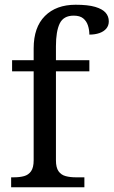

<svg xmlns="http://www.w3.org/2000/svg" viewBox="-20 -790 479 810"><path d="M27 0V-42H40Q63 -42 81.5 -47Q100 -52 111 -67.5Q122 -83 122 -114V-489H31V-536H122V-586Q122 -675 169.5 -722.5Q217 -770 299 -770Q351 -770 381.5 -761Q412 -752 425.5 -736.5Q439 -721 439 -700Q439 -682 428.5 -669.5Q418 -657 399.5 -650.5Q381 -644 357 -644Q357 -664 351 -682.5Q345 -701 331 -712.5Q317 -724 291 -724Q248 -724 232 -691Q216 -658 216 -595V-536H357V-489H216V-114Q216 -83 227 -67.5Q238 -52 257 -47Q276 -42 298 -42H336V0Z"/></svg>

Font: Noto Serif Myanmar
Style: Regular
Weight: 400
Designer: Ben Mitchell and the Monotype Design Team
Foundry: Monotype Imaging Inc.
Version: Version 2.106